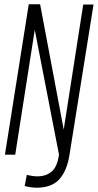

<svg xmlns="http://www.w3.org/2000/svg" viewBox="-20 -721 456 895"><path d="M3 0 114 -701H167L277 -117L368 -700H416L304 0Q293 72 258.5 112.5Q224 153 153 154Q124 154 95 146L105 94Q132 101 155 101Q194 101 220.5 79Q247 57 255 0L142 -582L51 0Z"/></svg>

Font: Georama Condensed Light
Style: Italic
Weight: 300
Width: 3
Italic angle: -9°
Designer: Jean-Baptiste Levee
Foundry: Production Type
Version: Version 1.000